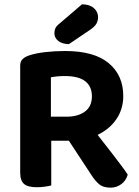

<svg xmlns="http://www.w3.org/2000/svg" viewBox="-20 -857 642 886"><path d="M214.9 -318.5H287Q339.9 -318.5 372 -342.2Q404.1 -366 404.1 -412.5Q404.1 -458.6 372.9 -482.4Q341.8 -506.1 278.9 -506.1Q261.2 -506.1 245.2 -504.6Q229.3 -503.1 214.9 -500.4ZM298.9 -207.6H73.2V-554.1Q73.2 -573.4 84 -583.9Q94.8 -594.4 112.8 -600.7Q145.1 -611.7 189.2 -616.6Q233.4 -621.6 280.6 -621.6Q414.2 -621.6 481.5 -565.7Q548.8 -509.7 548.8 -413.8Q548.8 -353.5 516.8 -306.8Q484.9 -260.2 428.9 -233.9Q372.9 -207.6 298.9 -207.6ZM275.1 -242.1 400.5 -273.5Q424.5 -241.8 449.9 -209.7Q475.3 -177.6 498.3 -147.6Q521.4 -117.5 540.1 -92.6Q558.8 -67.8 569.4 -51.1Q561.5 -22.9 539.4 -7Q517.3 9 490.8 9Q456.6 9 438 -6.4Q419.4 -21.9 402.8 -47.8ZM73.2 -259.9H216.5V-1.3Q207.2 1.3 188.7 4.1Q170.1 7 150.2 7Q108.4 7 90.8 -8.3Q73.2 -23.6 73.2 -60.4ZM250.9 -745.1 358.4 -837.2Q393.6 -836.8 413.1 -819.7Q432.5 -802.6 432.5 -778.1Q432.5 -760.8 424.3 -746.8Q416.2 -732.9 393 -717.6L298.1 -653.4Q265.2 -654.1 248.1 -668.7Q231 -683.3 231 -703.2Q231 -714.6 234.7 -724.5Q238.3 -734.5 250.9 -745.1Z"/></svg>

Font: Baloo Tammudu 2
Style: Regular
Weight: 400
Designer: Maithili Shingre, Omkar Shende and Ek Type
Foundry: Ek Type
Version: Version 1.700